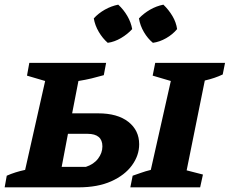

<svg xmlns="http://www.w3.org/2000/svg" viewBox="-36 -805 987 825"><path d="M-16 0 -7 -50Q29 -66 72 -75L158 -457L80 -480L90 -535H420L410 -482Q382 -474 357 -468Q332 -462 301 -457L274 -318H386Q469 -318 515.5 -281.5Q562 -245 562 -185Q562 -137 531 -94.5Q500 -52 442 -26Q384 0 301 0ZM524 0 534 -50Q552 -56 570 -62.5Q588 -69 612 -75L698 -457L620 -480L631 -535H931L921 -485Q904 -477 885 -470.5Q866 -464 844 -459L766 -73L836 -55L824 0ZM229 -88H333Q367 -99 385.5 -123.5Q404 -148 404 -176Q404 -230 340 -230H256ZM472 -785Q495 -764 511 -736.5Q527 -709 532 -680Q512 -658 484 -641.5Q456 -625 427 -621Q405 -640 388.5 -668Q372 -696 367 -726Q387 -748 414.5 -763.5Q442 -779 472 -785ZM666 -785Q689 -763 705 -736Q721 -709 725 -680Q706 -657 678 -641Q650 -625 621 -621Q599 -639 582.5 -667Q566 -695 561 -726Q582 -748 609 -763.5Q636 -779 666 -785Z"/></svg>

Font: Piazzolla SC
Style: Bold Italic
Weight: 700
Italic angle: -11.3°
Designer: Juan Pablo del Peral
Foundry: Huerta Tipografica
Version: Version 1.330